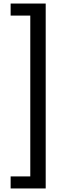

<svg xmlns="http://www.w3.org/2000/svg" viewBox="-20 -820 363 1084"><path d="M40 244V176H151V-732H40V-800H238V244Z"/></svg>

Font: mlyalm115
Style: Regular
Weight: 400
Designer: Jelle Bosma - Monotype Design Team
Foundry: Monotype Imaging Inc.
Version: Version 2.103